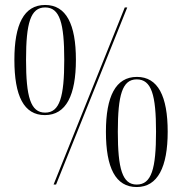

<svg xmlns="http://www.w3.org/2000/svg" viewBox="-20 -744 733 774"><path d="M161 -280C247 -280 286 -361 286 -503C286 -646 247 -724 162 -724C76 -724 38 -645 38 -503C38 -357 76 -280 161 -280ZM196 0H206L493 -714H483ZM162 -290C103 -290 85 -354 85 -503C85 -651 103 -714 162 -714C221 -714 239 -651 239 -503C239 -354 221 -290 162 -290ZM531 10C616 10 656 -71 656 -213C656 -356 617 -434 532 -434C446 -434 407 -355 407 -213C407 -67 446 10 531 10ZM531 0C473 0 455 -64 455 -213C455 -361 473 -424 531 -424C591 -424 609 -361 609 -213C609 -64 591 0 531 0Z"/></svg>

Font: Noto Serif Display ExtraCondensed Light
Style: Regular
Weight: 300
Width: 2
Designer: Monotype Design Team
Foundry: Monotype Imaging Inc.
Version: Version 2.009